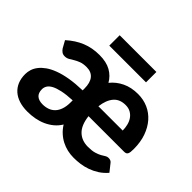

<svg xmlns="http://www.w3.org/2000/svg" viewBox="-156 -903 1124 1124"><g transform="rotate(45 406.0 -341.0)"><path d="M22 0ZM572.5 -523.5Q617.5 -523.5 655.8 -506.5Q694 -489.5 722 -457.5Q750 -425.5 766 -380.2Q782 -335 782 -278.5Q782 -263 780.8 -253Q779.5 -243 776 -237Q772.5 -231 766.8 -228.8Q761 -226.5 751.5 -226.5H458.5Q466.5 -159.5 499 -128.2Q531.5 -97 582.5 -97Q616 -97 636.8 -103.2Q657.5 -109.5 671 -117Q684.5 -124.5 693.8 -130.8Q703 -137 714.5 -137Q733.5 -137 742.5 -125L779.5 -78.5Q757.5 -53 731.5 -36.2Q705.5 -19.5 678 -9.8Q650.5 0 622.8 3.8Q595 7.5 569 7.5Q542.5 7.5 517.2 1.8Q492 -4 469 -15.8Q446 -27.5 425.8 -45.8Q405.5 -64 390 -89Q374.5 -63.5 352.5 -45.2Q330.5 -27 303.8 -15Q277 -3 247.2 2.5Q217.5 8 186 8Q147.5 8 117.2 -1.8Q87 -11.5 65.8 -30.2Q44.5 -49 33.2 -76.2Q22 -103.5 22 -138.5Q22 -157.5 28.2 -177.2Q34.5 -197 48.8 -215.2Q63 -233.5 86.2 -250Q109.5 -266.5 143.5 -279.2Q177.5 -292 223 -299.8Q268.5 -307.5 327.5 -309V-324Q327.5 -372.5 307 -397.2Q286.5 -422 248 -422Q219.5 -422 200.5 -414.8Q181.5 -407.5 167.2 -398.8Q153 -390 140.5 -382.8Q128 -375.5 111.5 -375.5Q97 -375.5 87.2 -382.8Q77.5 -390 71 -400L46.5 -444Q92 -485 141.5 -505.2Q191 -525.5 251 -525.5Q308.5 -525.5 345.5 -504.5Q382.5 -483.5 403 -447Q431.5 -482.5 474 -503Q516.5 -523.5 572.5 -523.5ZM566.5 -426.5Q518 -426.5 491.8 -395.8Q465.5 -365 458.5 -308.5H659.5Q659.5 -330.5 654.2 -351.8Q649 -373 637.8 -389.5Q626.5 -406 608.8 -416.2Q591 -426.5 566.5 -426.5ZM327.5 -226.5Q277 -224 243.5 -216.8Q210 -209.5 190.2 -198.8Q170.5 -188 162.2 -174.2Q154 -160.5 154 -145.5Q154 -114.5 171 -99.8Q188 -85 219.5 -85Q242.5 -85 262.2 -92Q282 -99 296.5 -114Q311 -129 319.2 -152.8Q327.5 -176.5 327.5 -210.5ZM252.5 -690.5H556.5V-604.5H252.5Z"/></g></svg>

Font: Lato Heavy
Style: Regular
Weight: 800
Designer: Lukasz Dziedzic
Foundry: tyPoland Lukasz Dziedzic
Version: Version 2.007; 2014-02-27